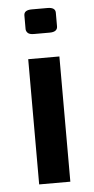

<svg xmlns="http://www.w3.org/2000/svg" viewBox="-50 -681 349 713"><g transform="rotate(-5 125.0 -325.0)"><path d="M184.1 -579.1Q184.1 -558.1 154.8 -558.1H96.2Q79.6 -558.1 73.2 -564.7Q66.9 -571.3 66.9 -579.1V-629.9Q66.9 -649.9 96.2 -649.9H154.8Q184.1 -649.9 184.1 -629.9ZM66.9 0V-466.8H183.1V0Z"/></g></svg>

Font: Resagokr
Style: Bold
Weight: 600
Designer: gluk
Foundry: gluk
Version: Version 0.95